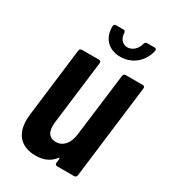

<svg xmlns="http://www.w3.org/2000/svg" viewBox="-172 -771 768 866"><g transform="rotate(30 212.5 -338.5)"><path d="M260 -570C322 -570 371 -611 384 -672C385 -680 382 -684 374 -684H336C329 -684 324 -680 322 -672C315 -643 292 -623 267 -623C242 -623 224 -643 223 -672C223 -680 219 -684 212 -684H174C166 -684 162 -680 162 -672C160 -611 199 -570 260 -570ZM311 -499 270 -172C264 -122 238 -92 201 -92C165 -92 148 -117 154 -167L195 -499C196 -506 192 -511 185 -511H96C89 -511 83 -506 83 -499L39 -142C26 -35 80 7 152 7C189 7 222 -3 248 -36C251 -40 254 -38 253 -34L251 -12C250 -5 254 0 261 0H350C357 0 362 -5 363 -12L423 -499C424 -506 420 -511 413 -511H324C317 -511 311 -506 311 -499Z"/></g></svg>

Font: Barlow Condensed SemiBold
Style: Italic
Weight: 600
Width: 3
Italic angle: -7°
Designer: Jeremy Tribby
Foundry: Tribby Type
Version: Version 1.422;hotconv 1.0.109;makeotfexe 2.5.65596